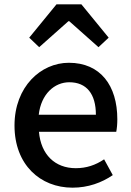

<svg xmlns="http://www.w3.org/2000/svg" viewBox="-20 -854 605 887"><path d="M241 -834 115 -680 161 -636 296 -756H300L435 -636L482 -680L356 -834ZM315 13C387 13 450 -10 501 -45L461 -118C421 -91 379 -77 330 -77C234 -77 169 -140 160 -245H517C520 -260 522 -279 522 -303C522 -459 444 -564 298 -564C169 -564 47 -454 47 -274C47 -93 166 13 315 13ZM423 -324H159C170 -420 232 -474 300 -474C380 -474 423 -420 423 -324Z"/></svg>

Font: Spoqa Han Sans Neo Medium
Style: Regular
Weight: 500
Designer: [Spoqa Han Sans Neo] Dong-huui Kim ___ Younghwa Kang ___ Yujin Lee ___ [Noto Sans] Ryoko NISHIZUKA ____ (kana & ideograp
Foundry: Spoqa (http://www.spoqa-han-sans.com)
Version: Version 1.100;hotconv 1.0.109;makeotfexe 2.5.65596